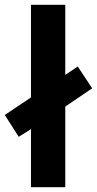

<svg xmlns="http://www.w3.org/2000/svg" viewBox="-37 -780 404 800"><path d="M92 0H235V-336L347 -412L287 -503L235 -468V-760H92V-374L-17 -301L41 -210L92 -242Z"/></svg>

Font: Noto Sans Devanagari SemiCondensed
Style: Bold
Weight: 700
Width: 4
Designer: Jelle Bosma - Monotype Design Team
Foundry: Monotype Imaging Inc.
Version: Version 2.004